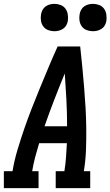

<svg xmlns="http://www.w3.org/2000/svg" viewBox="-42 -976 573 996"><path d="M-22 0V-88H23Q32 -143 48.5 -198Q65 -253 83.5 -307Q102 -361 123 -414.5Q144 -468 166 -521.5Q188 -575 210.5 -628.5Q233 -682 257 -735H374Q380 -682 385 -628.5Q390 -575 394.5 -521.5Q399 -468 402 -414.5Q405 -361 405.5 -306.5Q406 -252 404 -197.5Q402 -143 393 -88H426V0H247V-88H292Q298 -124 300.5 -160.5Q303 -197 305 -233H161Q150 -197 140.5 -161Q131 -125 125 -88H158V0ZM306 -321Q306 -390 302.5 -458.5Q299 -527 294 -595Q266 -527 239.5 -458.5Q213 -390 189 -321ZM440 -814Q423 -814 407.5 -820Q392 -826 382.5 -839Q373 -852 370.5 -868.5Q368 -885 371 -902Q373 -914 379 -925Q385 -936 395 -943Q405 -950 417 -953Q429 -956 440 -956Q457 -956 472.5 -950Q488 -944 497.5 -931Q507 -918 509.5 -901.5Q512 -885 510 -868Q508 -856 502 -845Q496 -834 485.5 -827Q475 -820 463.5 -817Q452 -814 440 -814ZM240 -814Q223 -814 207.5 -820Q192 -826 182.5 -839Q173 -852 170.5 -868.5Q168 -885 171 -902Q173 -914 179 -925Q185 -936 195 -943Q205 -950 217 -953Q229 -956 240 -956Q257 -956 272.5 -950Q288 -944 297.5 -931Q307 -918 309.5 -901.5Q312 -885 310 -868Q308 -856 302 -845Q296 -834 285.5 -827Q275 -820 263.5 -817Q252 -814 240 -814Z"/></svg>

Font: Iosevka Curly Slab SmBdObl
Style: Regular
Weight: 600
Italic angle: -9°
Monospace: yes
Designer: Belleve Invis
Foundry: Belleve Invis
Version: Version 11.0.0; ttfautohint (v1.8.3)